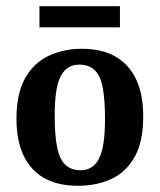

<svg xmlns="http://www.w3.org/2000/svg" viewBox="-20 -588 515 618"><path d="M318 -205Q318 -265 311 -304Q304 -343 285.5 -361.5Q267 -380 235 -380Q195 -380 175.5 -343Q156 -306 156 -216Q156 -155 163.5 -116Q171 -77 189.5 -58.5Q208 -40 240 -40Q279 -40 298.5 -77Q318 -114 318 -205ZM33 -206Q33 -287 61 -336.5Q89 -386 137 -408.5Q185 -431 244 -431Q308 -431 351.5 -406Q395 -381 418 -333Q441 -285 441 -214Q441 -132 413.5 -83Q386 -34 338.5 -12Q291 10 231 10Q167 10 123 -14.5Q79 -39 56 -87Q33 -135 33 -206ZM107 -568H366V-500H107Z"/></svg>

Font: Rasa SemiBold
Style: Regular
Weight: 600
Designer: Anna Giedrys (Yrsa+Rasa design), David Brezina (Yrsa art-direction, Rasa art-direction, design)
Foundry: Rosetta Type Foundry
Version: Version 2.004